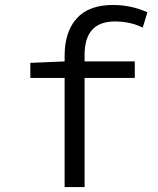

<svg xmlns="http://www.w3.org/2000/svg" viewBox="-20 -759 640 779"><path d="M242.2 0V-442.9H103V-503.9L242.2 -509.8V-533.2Q242.2 -629.9 291.3 -684.3Q340.3 -738.8 438 -738.8Q513.2 -738.8 578.1 -709L559.1 -647Q509.3 -671.9 445.8 -671.9Q323.2 -671.9 323.2 -536.1V-509.8H526.9V-442.9H323.2V0Z"/></svg>

Font: Office Code Pro D
Style: Regular
Weight: 400
Designer: Nathan Rutzky & Paul D. Hunt
Foundry: Adobe Systems Incorporated
Version: Version 1.004;PS 001.004;hotconv 1.0.70;makeotf.lib2.5.58329